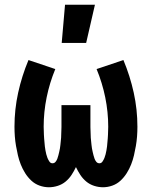

<svg xmlns="http://www.w3.org/2000/svg" viewBox="-20 -781 640 809"><path d="M186 8Q166 8 146.5 1Q127 -6 112 -20Q97 -34 86 -51.5Q75 -69 67.5 -88Q60 -107 55.5 -126.5Q51 -146 47.5 -166Q44 -186 42.5 -206.5Q41 -227 41 -247Q41 -320 56.5 -390.5Q72 -461 100 -528L213 -490Q189 -432 176.5 -370.5Q164 -309 164 -247Q164 -238 164.5 -230Q165 -222 165 -213.5Q165 -205 166 -197Q167 -189 167.5 -180.5Q168 -172 169 -164Q170 -156 171.5 -147.5Q173 -139 175 -131Q177 -123 180 -115.5Q183 -108 188 -100.5Q193 -93 201 -93Q209 -93 214 -99Q219 -105 221.5 -112Q224 -119 226 -126.5Q228 -134 229.5 -141Q231 -148 232.5 -155.5Q234 -163 234.5 -170.5Q235 -178 236 -185.5Q237 -193 237.5 -200.5Q238 -208 238 -215.5Q238 -223 238.5 -230.5Q239 -238 239 -245.5Q239 -253 239 -260V-338H361V-260Q361 -253 361 -245.5Q361 -238 361.5 -230.5Q362 -223 362 -215.5Q362 -208 362.5 -200.5Q363 -193 364 -185.5Q365 -178 365.5 -170.5Q366 -163 367.5 -155.5Q369 -148 370.5 -141Q372 -134 374 -126.5Q376 -119 378.5 -112Q381 -105 386 -99Q391 -93 399 -93Q407 -93 412 -100.5Q417 -108 420 -115.5Q423 -123 425 -131Q427 -139 428.5 -147.5Q430 -156 431 -164Q432 -172 432.5 -180.5Q433 -189 434 -197Q435 -205 435 -213.5Q435 -222 435.5 -230Q436 -238 436 -247Q436 -309 423.5 -370.5Q411 -432 387 -490L500 -528Q528 -461 543.5 -390.5Q559 -320 559 -247Q559 -227 557.5 -206.5Q556 -186 552.5 -166Q549 -146 544.5 -126.5Q540 -107 532.5 -88Q525 -69 514 -51.5Q503 -34 488 -20Q473 -6 453.5 1Q434 8 414 8Q395 8 376.5 2Q358 -4 343.5 -16Q329 -28 318.5 -44Q308 -60 300 -77Q292 -60 281.5 -44Q271 -28 256.5 -16Q242 -4 223.5 2Q205 8 186 8ZM240 -600 254 -761H380L343 -600Z"/></svg>

Font: Iosevka Heavy Extended
Style: Regular
Weight: 900
Width: 7
Monospace: yes
Designer: Belleve Invis
Foundry: Belleve Invis
Version: Version 32.5.0; ttfautohint (v1.8.4)